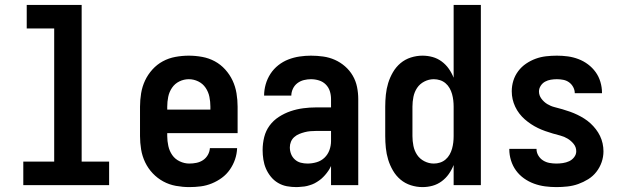

<svg xmlns="http://www.w3.org/2000/svg" viewBox="-20 -755 2540 783"><path d="M75 0V-96H201V-639H89V-735H313V-96H425V0Z M752 8Q725 8 697.5 3Q670 -2 646 -15Q622 -28 603 -48Q584 -68 572 -93Q560 -118 555.5 -145.5Q551 -173 551 -200V-320Q551 -347 555.5 -374.5Q560 -402 571.5 -426.5Q583 -451 601.5 -471.5Q620 -492 644 -505Q668 -518 695.5 -523Q723 -528 750 -528Q777 -528 804.5 -523Q832 -518 856 -505Q880 -492 898.5 -471.5Q917 -451 928.5 -426.5Q940 -402 944.5 -374.5Q949 -347 949 -320V-212H662V-200Q662 -180 666.5 -159.5Q671 -139 682.5 -122.5Q694 -106 713 -97Q732 -88 752 -88Q767 -88 781.5 -91Q796 -94 808 -102Q820 -110 827.5 -123Q835 -136 836 -151H947Q946 -127 938.5 -105Q931 -83 917.5 -63.5Q904 -44 885 -30Q866 -16 844 -7Q822 2 799 5Q776 8 752 8ZM662 -308H838V-320Q838 -340 834 -360Q830 -380 818.5 -397Q807 -414 788.5 -423Q770 -432 750 -432Q730 -432 711.5 -423Q693 -414 681.5 -397Q670 -380 666 -360Q662 -340 662 -320Z M1189 8Q1169 8 1150 4.5Q1131 1 1114 -9Q1097 -19 1084.5 -34.5Q1072 -50 1064.5 -67.5Q1057 -85 1054 -104.5Q1051 -124 1051 -143Q1051 -170 1057.5 -196Q1064 -222 1079.5 -243Q1095 -264 1117.5 -278.5Q1140 -293 1165 -301.5Q1190 -310 1216.5 -313.5Q1243 -317 1269 -317H1330V-351Q1330 -368 1325 -383.5Q1320 -399 1308.5 -410.5Q1297 -422 1281 -427Q1265 -432 1248 -432Q1234 -432 1219.5 -428.5Q1205 -425 1193 -416Q1181 -407 1174.5 -393Q1168 -379 1168 -365H1057Q1057 -388 1063.5 -411Q1070 -434 1083 -454Q1096 -474 1115 -489Q1134 -504 1156 -512.5Q1178 -521 1201.5 -524.5Q1225 -528 1248 -528Q1273 -528 1298 -524.5Q1323 -521 1345.5 -511Q1368 -501 1387 -484.5Q1406 -468 1418.5 -446.5Q1431 -425 1436 -400.5Q1441 -376 1441 -351V0H1330V-78Q1325 -68 1323.5 -65.5Q1322 -63 1319 -58.5Q1316 -54 1312.5 -49.5Q1309 -45 1305.5 -41Q1302 -37 1298 -33Q1294 -29 1290 -25.5Q1286 -22 1281.5 -19Q1277 -16 1272.5 -13Q1268 -10 1263 -7.5Q1258 -5 1253 -3Q1248 -1 1242.5 0.5Q1237 2 1232 3.5Q1227 5 1221.5 5.5Q1216 6 1210.5 6.5Q1205 7 1199.5 7.5Q1194 8 1189 8ZM1234 -88Q1253 -88 1271.5 -93.5Q1290 -99 1303.5 -112Q1317 -125 1323.5 -143Q1330 -161 1330 -180V-221H1269Q1257 -221 1245.5 -220Q1234 -219 1222.5 -216Q1211 -213 1200 -208.5Q1189 -204 1180 -196Q1171 -188 1166.5 -177Q1162 -166 1162 -154Q1162 -140 1167 -127Q1172 -114 1182.5 -104.5Q1193 -95 1206.5 -91.5Q1220 -88 1234 -88Z M1703 8Q1679 8 1655.5 0.5Q1632 -7 1613.5 -22.5Q1595 -38 1582.5 -59.5Q1570 -81 1563 -104Q1556 -127 1553.5 -151.5Q1551 -176 1551 -200V-320Q1551 -344 1553.5 -368.5Q1556 -393 1563 -416Q1570 -439 1582.5 -460.5Q1595 -482 1613.5 -497.5Q1632 -513 1655.5 -520.5Q1679 -528 1703 -528Q1724 -528 1744 -522.5Q1764 -517 1781 -504.5Q1798 -492 1810 -475Q1822 -458 1830 -438V-735H1941V0H1830V-82Q1822 -62 1810 -45Q1798 -28 1781 -15.5Q1764 -3 1744 2.5Q1724 8 1703 8ZM1749 -88Q1762 -88 1774.5 -92Q1787 -96 1797 -104.5Q1807 -113 1813.5 -124.5Q1820 -136 1823.5 -148.5Q1827 -161 1828.5 -174Q1830 -187 1830 -200V-320Q1830 -333 1828.5 -346Q1827 -359 1823.5 -371.5Q1820 -384 1813.5 -395.5Q1807 -407 1797 -415.5Q1787 -424 1774.5 -428Q1762 -432 1749 -432Q1729 -432 1710.5 -422.5Q1692 -413 1681 -396.5Q1670 -380 1666 -360Q1662 -340 1662 -320V-200Q1662 -180 1666 -160Q1670 -140 1681 -123.5Q1692 -107 1710.5 -97.5Q1729 -88 1749 -88Z M2249 8Q2226 8 2203 5Q2180 2 2158 -6Q2136 -14 2117 -27.5Q2098 -41 2084.5 -59.5Q2071 -78 2064 -100.5Q2057 -123 2057 -146V-148H2168V-147Q2168 -133 2175.5 -120.5Q2183 -108 2195 -100.5Q2207 -93 2221 -90.5Q2235 -88 2249 -88Q2262 -88 2275.5 -90Q2289 -92 2301 -97.5Q2313 -103 2321.5 -114Q2330 -125 2330 -138Q2330 -155 2319.5 -168Q2309 -181 2295 -189.5Q2281 -198 2265.5 -202Q2250 -206 2234.5 -210.5Q2219 -215 2203.5 -220.5Q2188 -226 2173.5 -233Q2159 -240 2145.5 -249Q2132 -258 2120 -268.5Q2108 -279 2098 -292Q2088 -305 2081 -320Q2074 -335 2070.5 -350.5Q2067 -366 2067 -383Q2067 -405 2073.5 -426Q2080 -447 2093.5 -465Q2107 -483 2125.5 -495.5Q2144 -508 2164.5 -515.5Q2185 -523 2207 -525.5Q2229 -528 2251 -528Q2274 -528 2296 -525Q2318 -522 2339 -514Q2360 -506 2378 -492.5Q2396 -479 2409 -461Q2422 -443 2428.5 -421Q2435 -399 2435 -377V-375H2324Q2324 -388 2317.5 -400Q2311 -412 2300.5 -419.5Q2290 -427 2277 -429.5Q2264 -432 2251 -432Q2239 -432 2226.5 -430Q2214 -428 2203 -422Q2192 -416 2185 -405Q2178 -394 2178 -382Q2178 -366 2188 -352.5Q2198 -339 2212 -330.5Q2226 -322 2242 -318Q2258 -314 2273.5 -309.5Q2289 -305 2304.5 -299.5Q2320 -294 2334.5 -287Q2349 -280 2362.5 -271.5Q2376 -263 2388 -252Q2400 -241 2410 -228Q2420 -215 2427 -200.5Q2434 -186 2437.5 -170Q2441 -154 2441 -138Q2441 -115 2433.5 -93.5Q2426 -72 2412 -54Q2398 -36 2378.5 -24Q2359 -12 2338 -4.5Q2317 3 2294 5.5Q2271 8 2249 8Z"/></svg>

Font: Iosevka Curly
Style: Bold
Weight: 700
Monospace: yes
Designer: Belleve Invis
Foundry: Belleve Invis
Version: Version 22.1.2; ttfautohint (v1.8.4)